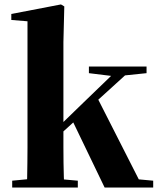

<svg xmlns="http://www.w3.org/2000/svg" viewBox="-20 -846 713 866"><path d="M35 0V-31L139 -41H219L331 -31V0ZM101 0Q102 -17 102.5 -46.5Q103 -76 103.5 -111Q104 -146 104 -179.5Q104 -213 104 -238V-750L31 -756V-783L255 -826L270 -817L266 -656V-246Q266 -218 266 -183Q266 -148 266.5 -112Q267 -76 268 -46.5Q269 -17 270 0ZM182 -177V-221H189L356 -383L525 -546H588ZM452 0 307 -301 420 -403 606 -37 671 -31V0ZM381 -516V-546H641V-516L525 -504L503 -501Z"/></svg>

Font: Noto Serif SC ExtraLight Black
Style: Regular
Weight: 900
Version: Version 2.002-H1;hotconv 1.1.0;makeotfexe 2.6.0